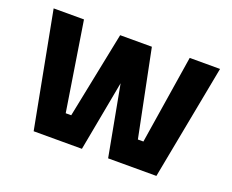

<svg xmlns="http://www.w3.org/2000/svg" viewBox="-88 -643 948 785"><g transform="rotate(20 386.0 -250.0)"><path d="M24 -500H156L217 -114H241L317 -490H455L531 -114H555L616 -500H748L653 0H443L386 -306L329 0H119Z"/></g></svg>

Font: Titillium-CLs Web
Style: CLs-Bold
Weight: 700
Version: Version 1.002;PS 57.000;hotconv 1.0.70;makeotf.lib2.5.55311